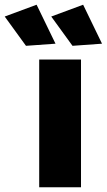

<svg xmlns="http://www.w3.org/2000/svg" viewBox="-98 -793 452 813"><path d="M57 -773 137 -608 12 -599 -78 -723ZM254 -773 334 -608 209 -599 119 -723ZM68 -541H245V0H68Z"/></svg>

Font: Montserrat arm
Style: Bold
Weight: 700
Designer: Julieta Ulanovsky
Foundry: Julieta Ulanovsky
Version: Version 6.000;PS 006.000;hotconv 1.0.88;makeotf.lib2.5.64775